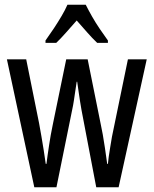

<svg xmlns="http://www.w3.org/2000/svg" viewBox="-20 -786 645 806"><path d="M322 -325Q319 -344 315.5 -364Q312 -384 309.5 -404.5Q307 -425 304 -443H302Q299 -424 296 -403.5Q293 -383 290 -363Q287 -343 283 -325L217 0H124L9 -537H90L144 -269Q149 -242 154 -213Q159 -184 163.5 -155.5Q168 -127 172 -98H175Q177 -116 180 -135.5Q183 -155 186 -176Q189 -197 193 -219Q197 -241 202 -265L258 -537H348L403 -264Q407 -246 411.5 -221Q416 -196 420.5 -165Q425 -134 430 -98H433Q434 -111 436.5 -128.5Q439 -146 442.5 -167Q446 -188 450 -212L517 -537H596L478 0H384ZM340 -766Q351 -744 366 -717.5Q381 -691 399 -664.5Q417 -638 433 -616V-606H388Q367 -626 346 -650Q325 -674 302 -700Q279 -674 256.5 -648.5Q234 -623 216 -606H171V-616Q189 -641 206.5 -667.5Q224 -694 239 -719.5Q254 -745 263 -766Z"/></svg>

Font: Noto Sans Devanagari ExtraCondensed
Style: Regular
Weight: 400
Width: 2
Designer: Jelle Bosma - Monotype Design Team
Foundry: Monotype Imaging Inc.
Version: Version 2.006